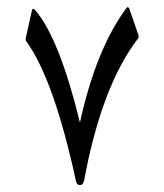

<svg xmlns="http://www.w3.org/2000/svg" viewBox="-20 -514 466 544"><path d="M337.9 -490.7Q342.8 -497.1 346.2 -489.7L372.1 -415Q374.5 -408.2 370.6 -404.3Q268.1 -270.5 218.3 -2.9Q215.8 10.3 206.5 10.3Q197.3 10.3 194.8 -2.9Q132.8 -288.1 55.2 -396Q51.8 -399.9 53.2 -406.7L70.3 -483.9Q71.8 -493.2 79.6 -485.4Q147.9 -406.2 206.5 -167Q252.4 -375.5 337.9 -490.7Z"/></svg>

Font: Amiri Typewriter
Style: Regular
Weight: 400
Monospace: yes
Designer: Khaled Hosny
Version: Version 1.1